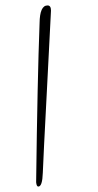

<svg xmlns="http://www.w3.org/2000/svg" viewBox="-20 -581 363 714"><path d="M122.4 112.8Q116 112.8 114.4 96.8Q119.2 -285.6 127.2 -495.2Q128 -560.8 156.8 -560.8Q169.6 -560.8 169.6 -541.6Q169.6 -533.6 155.2 -260Q140.8 13.6 139.2 61.6Q137.6 112.8 122.4 112.8Z"/></svg>

Font: Rouge Script
Style: Regular
Weight: 400
Designer: Sabrina Mariela Lopez
Foundry: Typesenses
Version: Version 1.003